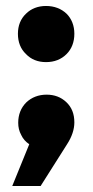

<svg xmlns="http://www.w3.org/2000/svg" viewBox="-20 -497 311 643"><path d="M203 -451C185 -468 162 -477 134 -477C107 -477 84 -468 67 -451C49 -434 40 -411 40 -384C40 -356 49 -333 67 -316C84 -298 107 -289 134 -289C162 -289 185 -298 203 -316C220 -333 229 -356 229 -384C229 -411 220 -434 203 -451ZM202 -155C184 -172 162 -180 136 -180C109 -180 86 -171 68 -154C50 -136 41 -113 41 -86C41 -71 44 -58 51 -45C57 -32 66 -22 78 -14L21 126H116L204 -13C221 -39 229 -64 229 -87C229 -116 220 -138 202 -155Z"/></svg>

Font: Argentum Sans ExtraBold
Style: Regular
Weight: 800
Designer: Julieta Ulanovsky
Foundry: Julieta Ulanovsky
Version: Version 5.001;February 15, 2019;FontCreator 11.5.0.2425 64-b